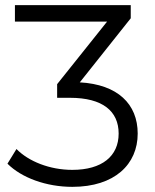

<svg xmlns="http://www.w3.org/2000/svg" viewBox="-20 -720 604 746"><path d="M261 6C426 6 515 -82 515 -201C515 -316 437 -392 290 -400L488 -649V-700H38V-636H396L202 -393V-340H252C379 -340 441 -288 441 -201C441 -113 376 -60 261 -60C173 -60 91 -93 44 -141L9 -84C64 -29 160 6 261 6Z"/></svg>

Font: Malon Grotesk
Style: Regular
Weight: 400
Designer: Julieta Ulanovsky
Foundry: Julieta Ulanovsky
Version: Version 7.200